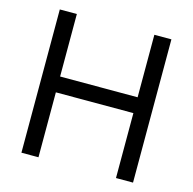

<svg xmlns="http://www.w3.org/2000/svg" viewBox="-104 -810 917 914"><g transform="rotate(15 354.5 -353.0)"><path d="M80 0H164V-320H546V0H630V-706H546V-398H164V-706H80Z"/></g></svg>

Font: Geom Light
Style: Regular
Weight: 300
Version: Version 1.102